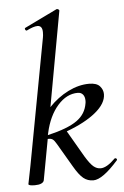

<svg xmlns="http://www.w3.org/2000/svg" viewBox="-53 -763 523 811"><g transform="rotate(-5 208.5 -358.0)"><path d="M80 -658 218 -725H220Q224 -725 227 -722Q230 -719 229 -717L156 -315Q193 -354 238 -376.5Q283 -399 327 -399Q359 -399 372.5 -384Q386 -369 386 -350Q386 -311 340.5 -273.5Q295 -236 216 -207L281 -95Q301 -62 315 -50.5Q329 -39 345 -39Q371 -39 407 -75Q408 -76 410 -76Q414 -76 416 -72.5Q418 -69 416 -67Q349 9 310 9Q286 9 268 -5.5Q250 -20 228 -58L170 -157Q161 -173 153.5 -178Q146 -183 133 -182L101 -9Q99 -1 89 3.5Q79 8 62 8Q35 8 35 1L39 -19Q48 -62 50 -74L150 -610Q152 -619 152 -633Q152 -661 131 -661Q115 -661 85 -646H84Q80 -646 78 -651Q76 -656 80 -658ZM260 -246Q298 -273 305 -318Q306 -322 306 -329Q306 -346 298 -355.5Q290 -365 276 -365Q229 -365 191 -322Q153 -279 137 -207L135 -198Q221 -218 260 -246Z"/></g></svg>

Font: CormorantInfant-MediumItalic
Style: Italic
Weight: 500
Italic angle: -10°
Designer: Christian Thalmann (Catharsis Fonts)
Foundry: Catharsis Fonts
Version: Version 3.303